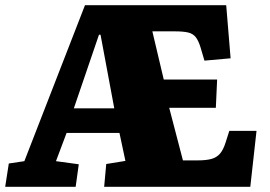

<svg xmlns="http://www.w3.org/2000/svg" viewBox="-21 -721 1041 741"><path d="M-1 0 13 -90 73 -99 307 -701H852L869 -496L768 -487L753 -538Q745 -564 734.5 -577.5Q724 -591 705.5 -595.5Q687 -600 654 -600H567L611 -414H817L812 -305H632L685 -102H742Q774 -102 794.5 -107.5Q815 -113 828 -128Q841 -143 850 -172L864 -216H969L945 0H381L389 -88L463 -100L440 -208H236L195 -99L283 -87L271 0ZM264 -303H420L367 -587H361Z"/></svg>

Font: Literata Black
Style: Italic
Weight: 900
Italic angle: -2°
Designer: Latin by Veronika Burian and Jose Scaglione. Greek by Irene Vlachou. Cyrillic by Vera Evstafieva
Foundry: TypeTogether
Version: Version 3.002